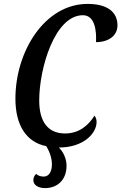

<svg xmlns="http://www.w3.org/2000/svg" viewBox="-20 -746 622 984"><path d="M211 218C276 218 321 174 321 104C321 64 303 32 282 10C409 10 475 -63 475 -121C475 -135 470 -147 464 -153C436 -108 389 -62 314 -62C225 -62 181 -123 181 -231C181 -397 261 -668 405 -668C468 -668 475 -584 472 -530C535 -530 582 -562 582 -616C582 -684 531 -726 429 -726C210 -726 59 -484 59 -240C59 -104 115 -17 217 3C237 36 246 67 246 97C246 133 231 159 204 159C185 159 172 152 165 145C155 155 151 165 151 178C151 201 174 218 211 218Z"/></svg>

Font: Noto Serif Condensed Semi
Style: Italic
Weight: 600
Width: 3
Italic angle: -12°
Designer: Monotype Design Team
Foundry: Monotype Imaging Inc.
Version: Version 1.901